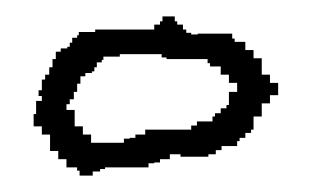

<svg xmlns="http://www.w3.org/2000/svg" viewBox="-20 -227 380 234"><path d="M21 -73H31V-63H41V-43H51V-33H61V-23H74V-19H77V-13H93V-18H102V-21H108V-23H161V-28H168V-29H175V-33H187V-39H200V-36H234V-39H243V-44H250V-49H269V-55H272V-59H279V-65H286V-69H289V-85H299V-101H309V-111H319V-126H309V-136H299V-156H289V-166H279V-176H266V-180H263V-186H221V-185H213V-187H207V-191H203V-197H196V-201H193V-207H178V-201H175V-197H168V-191H96V-188H76V-184H74V-181H68V-175H65V-170H62V-168H54V-164H48V-155H44V-145H40V-136H35V-130H31V-117H27V-110H31V-104H24V-88H21ZM131 -53H91V-63H81V-73H71V-93H61V-100H65V-106H70V-115H74V-125H78V-134H84V-138H92V-140H95V-145H98V-151H104V-154H106V-158H126V-161H177V-157H183V-155H233V-150H236V-146H249V-136H259V-126H269V-115H259V-99H256V-95H249V-89H242V-85H239V-79H220V-74H213V-69H157V-63H145V-59H138V-58H131Z"/></svg>

Font: Camosport
Style: Oln
Weight: 400
Version: Version 001.000